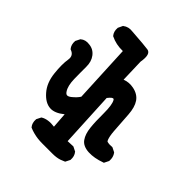

<svg xmlns="http://www.w3.org/2000/svg" viewBox="-183 -631 866 866"><g transform="rotate(45 250.0 -197.5)"><path d="M229.5 125Q214.4 125 200.2 123.3Q186 121.6 172.4 117.9Q158.7 114.3 146 108.9L145 108.4L144 107.4Q130.9 91.8 132.8 67.9V66.9L133.3 65.9L143.1 46.4L144 44.9L145.5 43.9Q158.2 36.1 175.5 33.7Q192.9 31.2 213.4 34.2L208 -39.6Q172.4 -10.7 143.1 -12.7Q110.4 -14.6 80.6 -48.8Q50.8 -82.5 44.9 -137.2Q39.1 -190.4 44.9 -225.6Q49.8 -254.9 21.5 -265.1L20 -265.6L19 -266.6Q5.9 -282.2 7.8 -306.2V-307.1L8.3 -308.1L18.1 -327.6L18.6 -328.6L19.5 -329.6Q37.1 -344.7 63 -340.8Q91.3 -338.4 108.9 -315.4Q126 -293 125.5 -259.3Q125.5 -243.2 125.5 -224.1Q125.5 -205.1 126 -182.6Q127 -139.6 141.6 -118.2Q147.9 -108.4 155 -107.7Q162.1 -106.9 173.3 -115.2Q195.3 -132.8 205.1 -148.9L191.9 -426.8Q148.9 -425.8 114.7 -442.9L113.3 -443.4L112.8 -444.3Q99.6 -460 101.6 -483.9V-484.9L102.1 -485.8L111.8 -506.3L112.3 -507.8L113.8 -508.3Q132.8 -523.4 160.6 -519.5Q244.1 -513.7 265.1 -510.3Q292 -505.9 282.2 -449.7L285.6 -337.9Q311.5 -348.1 340.8 -342.3Q375.5 -335.4 392.6 -310.5Q409.2 -286.1 412.1 -242.2L418.9 -143.1Q419.4 -134.8 420.4 -127.7Q421.4 -120.6 422.4 -115.2Q423.3 -109.9 424.6 -105.5Q425.8 -101.1 427 -97.9Q428.2 -94.7 429.4 -92.5Q430.7 -90.3 431.6 -89.4Q432.6 -88.4 433.6 -88.4Q447.8 -85 463.4 -86.9H464.8L466.3 -86.4L485.8 -76.7L487.3 -75.7L488.3 -74.7Q501 -57.6 499 -33.7V-32.7L498.5 -31.7L488.8 -12.2L487.8 -9.8L485.4 -9.3Q441.4 6.8 405.8 4.9Q387.7 3.9 374.3 -2.2Q360.8 -8.3 352.5 -20Q336.9 -42 333 -78.6Q329.1 -113.8 329.6 -168Q329.6 -194.3 326.9 -212.4Q324.2 -230.5 318.8 -240.2Q317.9 -241.7 317.1 -242.7Q316.4 -243.7 315.4 -244.1Q308.6 -249.5 290 -225.6L303.2 36.6L336.4 35.2H338.4L339.4 35.6L358.9 45.4L360.4 45.9L360.8 46.9Q374 62.5 372.1 86.4V87.4L371.6 88.4L361.8 107.9L360.8 109.9L358.9 110.8Q349.6 115.2 339.4 118.7Q329.1 122.1 318.4 123.5Q307.6 125 295.9 125Z"/></g></svg>

Font: NaikaiFont
Style: SemiBold
Weight: 600
Version: Version 1.89